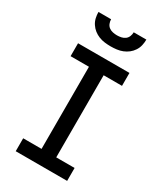

<svg xmlns="http://www.w3.org/2000/svg" viewBox="-233 -1043 965 1132"><g transform="rotate(30 250.0 -477.5)"><path d="M75 0V-88H200V-647H75V-735H425V-647H300V-88H425V0ZM250 -815Q230 -815 209.5 -817.5Q189 -820 170 -827.5Q151 -835 135 -847.5Q119 -860 107.5 -877.5Q96 -895 91.5 -915Q87 -935 87 -955H173Q173 -941 178.5 -927Q184 -913 195.5 -904.5Q207 -896 221.5 -893Q236 -890 250 -890Q264 -890 278.5 -893Q293 -896 304.5 -904.5Q316 -913 321.5 -927Q327 -941 327 -955H413Q413 -935 408.5 -915Q404 -895 392.5 -877.5Q381 -860 365 -847.5Q349 -835 330 -827.5Q311 -820 290.5 -817.5Q270 -815 250 -815Z"/></g></svg>

Font: Iosevka Term Curly Semibold
Style: Regular
Weight: 600
Designer: Belleve Invis
Foundry: Belleve Invis
Version: Version 32.3.0